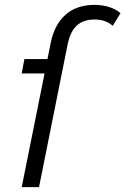

<svg xmlns="http://www.w3.org/2000/svg" viewBox="-20 -767 514 787"><path d="M69 0 188 -592Q203 -666 248.5 -706.5Q294 -747 368 -747Q400 -747 428 -738Q456 -729 474 -713L442 -661Q414 -687 368 -687Q322 -687 295 -662.5Q268 -638 257 -584L140 0ZM69 -466 80 -525H216L204 -466Z"/></svg>

Font: MOST Montserrat
Style: Italic
Weight: 400
Italic angle: -11.3°
Designer: Julieta Ulanovsky
Foundry: Julieta Ulanovsky
Version: Version 8.000;March 11, 2024;FontCreator 15.0.0.2926 64-bit